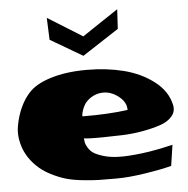

<svg xmlns="http://www.w3.org/2000/svg" viewBox="-53 -834 841 861"><g transform="rotate(-5 367.5 -404.0)"><path d="M188 -771 344 -674 506 -782 501 -694 337 -587 192 -672ZM386 -412Q364 -406 348.5 -394Q333 -382 325.5 -369.5Q318 -357 314 -345Q310 -333 309 -325V-317Q426 -316 513 -328Q514 -366 473 -394.5Q432 -423 386 -412ZM307 -218Q307 -217 307 -215Q308 -205 309.5 -197.5Q311 -190 320 -175Q329 -160 343.5 -150.5Q358 -141 387.5 -132Q417 -123 457 -122Q497 -121 559.5 -128.5Q622 -136 700 -155L686 -61Q641 -49 566.5 -37.5Q492 -26 439 -26Q433 -26 421 -26Q380 -26 356 -26.5Q332 -27 287.5 -31.5Q243 -36 211.5 -45Q180 -54 143.5 -72.5Q107 -91 80 -118Q40 -158 24.5 -206.5Q9 -255 17 -299.5Q25 -344 42 -381Q59 -418 82 -443Q114 -480 183.5 -501.5Q253 -523 345 -523Q435 -523 512 -503.5Q589 -484 646.5 -440Q704 -396 718 -334Q725 -304 706 -281.5Q687 -259 651 -247Q615 -235 570 -227Q525 -219 479 -217.5Q433 -216 394.5 -215.5Q356 -215 331 -216Z"/></g></svg>

Font: LONDON PRESLEY
Style: Regular
Weight: 400
Version: Version 001.000